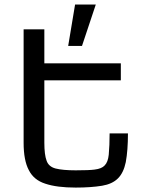

<svg xmlns="http://www.w3.org/2000/svg" viewBox="-20 -849 673 869"><path d="M322.8 0Q237.3 0 185.1 -17.6Q132.8 -34.2 110.4 -79.1Q86.9 -123 86.9 -203.1V-716.3H180.7V-562.5H526.9V-485.4H180.7V-203.1Q180.7 -148.4 190.9 -121.6Q200.2 -94.7 231.4 -86.4Q263.7 -78.1 322.8 -78.1Q382.8 -78.1 408.2 -81.5Q440.4 -85.4 453.6 -100.1Q468.8 -115.2 472.2 -148.9Q476.1 -190.4 476.1 -245.1H559.1Q559.1 -168.5 549.3 -115.2Q539.1 -66.4 513.7 -41.5Q488.3 -16.1 441.9 -8.3Q391.1 0 322.8 0ZM319.8 -828.6H413.6L351.1 -641.1H288.6Z"/></svg>

Font: Michroma+
Style: Regular
Weight: 400
Designer: beogot
Foundry: beogot
Version: Version